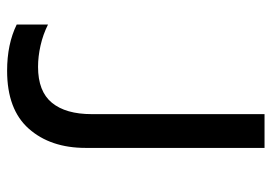

<svg xmlns="http://www.w3.org/2000/svg" viewBox="-132 -622 764 540"><g transform="rotate(90 250.0 -352.0)"><path d="M179 10Q104 10 49 -17V-105Q77 -91 108 -84Q139 -77 168 -77Q237 -77 269 -116Q301 -155 301 -228V-714H396V-211Q396 -112 342 -51Q288 10 179 10Z"/></g></svg>

Font: Noto Sans Mono ExtraCondensed Medium
Style: Regular
Weight: 500
Width: 2
Designer: Monotype Design Team
Foundry: Monotype Imaging Inc.
Version: Version 2.014